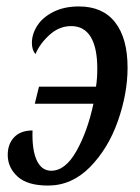

<svg xmlns="http://www.w3.org/2000/svg" viewBox="-20 -566 435 596"><path d="M4 -85Q4 -119 24 -140Q44 -161 81 -161Q79 -101 94 -68.5Q109 -36 139 -36Q183 -36 217.5 -97.5Q252 -159 270 -244H88L101 -297H278Q282 -322 282 -353Q282 -418 261.5 -451.5Q241 -485 201 -485Q164 -485 134 -458Q104 -431 90 -398Q79 -411 79 -433Q79 -460 95.5 -486Q112 -512 145.5 -529Q179 -546 225 -546Q299 -546 337.5 -496.5Q376 -447 376 -356Q376 -276 346 -190.5Q316 -105 259.5 -47.5Q203 10 129 10Q65 10 34.5 -18Q4 -46 4 -85Z"/></svg>

Font: Noto Serif Cond
Style: Italic
Weight: 400
Width: 3
Italic angle: -12°
Designer: Monotype Design Team
Foundry: Monotype Imaging Inc.
Version: Version 1.001